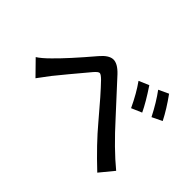

<svg xmlns="http://www.w3.org/2000/svg" viewBox="-129 -997 1257 1257"><g transform="rotate(45 500.0 -368.0)"><path d="M696 -665Q760 -569 790 -505L718 -474Q674 -568 626 -635ZM827 -717Q887 -634 924 -561L854 -527Q807 -619 758 -685ZM40 -269Q72 -289 119 -336Q197 -412 326 -564Q370 -616 409 -618Q449 -620 498 -568L691 -358Q827 -207 939 -115L860 -19Q723 -148 632 -257Q512 -400 448 -466Q422 -492 410 -492Q398 -492 374 -464Q256 -324 199 -253Q192 -245 137 -170Z"/></g></svg>

Font: Noto Sans S Chinese Medium
Style: Regular
Weight: 500
Designer: Ryoko NISHIZUKA  (kana & ideographs); Paul D. Hunt (Latin, Greek & Cyrillic); Wenlong ZHANG  (bopomofo); Sandoll Communi
Foundry: Adobe Systems Incorporated
Version: Version 1.000;PS 1;hotconv 1.0.78;makeotf.lib2.5.61930